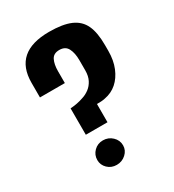

<svg xmlns="http://www.w3.org/2000/svg" viewBox="-151 -681 701 775"><g transform="rotate(-30 199.5 -293.0)"><path d="M118 -160V-283Q134 -284 149.5 -287Q165 -290 179 -295Q196 -300 211.5 -311.5Q227 -323 236.5 -341.5Q246 -360 246 -386V-434Q246 -467 235 -488.5Q224 -510 196 -510Q169 -510 159 -490Q149 -470 149 -438V-383H33V-451Q33 -594 197 -594Q260 -594 297 -578Q334 -562 350 -527.5Q366 -493 366 -435V-408Q366 -364 352 -330Q338 -296 314 -275Q290 -254 257 -248Q248 -246 239 -245.5Q230 -245 219 -245V-160ZM166 8Q141 8 124 -8.5Q107 -25 107 -48Q107 -72 124 -89Q141 -106 166 -106Q191 -106 209 -89Q227 -72 227 -48Q227 -25 209 -8.5Q191 8 166 8Z"/></g></svg>

Font: Alumni Sans Thin
Style: Bold
Weight: 700
Version: Version 1.018